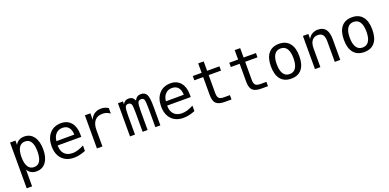

<svg xmlns="http://www.w3.org/2000/svg" viewBox="-4 -1441 5008 2472"><g transform="rotate(-20 2500.0 -205.0)"><path d="M137.7 -56.6V172.9H63.5V-454.1H137.7V-395.5Q156.2 -429.7 187.5 -447.3Q218.8 -464.8 259.8 -464.8Q341.8 -464.8 388.7 -400.9Q435.5 -336.9 435.5 -224.6Q435.5 -114.3 388.7 -51.3Q341.8 11.7 259.8 11.7Q217.8 11.7 186.5 -5.9Q155.3 -23.4 137.7 -56.6ZM356.4 -226.6Q356.4 -312.5 329.6 -356.9Q302.7 -401.4 248 -401.4Q193.4 -401.4 165.5 -356.9Q137.7 -312.5 137.7 -226.6Q137.7 -140.6 165.5 -95.7Q193.4 -50.8 248 -50.8Q302.7 -50.8 329.6 -95.2Q356.4 -139.6 356.4 -226.6Z M950.2 -245.1V-209H627V-207Q627 -131.8 666 -91.3Q705.1 -50.8 775.4 -50.8Q811.5 -50.8 850.1 -62.5Q888.7 -74.2 932.6 -97.7V-22.5Q890.6 -5.9 851.1 2.9Q811.5 11.7 774.4 11.7Q668.9 11.7 609.4 -51.8Q549.8 -115.2 549.8 -226.6Q549.8 -335 607.9 -399.9Q666 -464.8 763.7 -464.8Q850.6 -464.8 900.4 -405.8Q950.2 -346.7 950.2 -245.1ZM876 -267.6Q874 -333 844.7 -367.2Q815.4 -401.4 759.8 -401.4Q707 -401.4 671.9 -365.7Q636.7 -330.1 630.9 -266.6Z M1410.2 -360.4Q1386.7 -378.9 1361.8 -387.2Q1336.9 -395.5 1306.6 -395.5Q1237.3 -395.5 1200.7 -351.6Q1164.1 -307.6 1164.1 -225.6V0H1088.9V-454.1H1164.1V-364.3Q1182.6 -413.1 1221.2 -439Q1259.8 -464.8 1312.5 -464.8Q1340.8 -464.8 1364.3 -457.5Q1387.7 -450.2 1410.2 -436.5Z M1772.5 -407.2Q1786.1 -436.5 1807.1 -450.7Q1828.1 -464.8 1858.4 -464.8Q1913.1 -464.8 1935.5 -422.4Q1958 -379.9 1958 -262.7V0H1889.6V-259.8Q1889.6 -355.5 1878.9 -378.9Q1868.2 -402.3 1839.8 -402.3Q1807.6 -402.3 1795.4 -377.4Q1783.2 -352.5 1783.2 -259.8V0H1714.8V-259.8Q1714.8 -356.4 1703.6 -379.4Q1692.4 -402.3 1662.1 -402.3Q1632.8 -402.3 1621.6 -377.4Q1610.4 -352.5 1610.4 -259.8V0H1542V-454.1H1610.4V-415Q1623 -439.5 1643.1 -452.1Q1663.1 -464.8 1688.5 -464.8Q1719.7 -464.8 1740.2 -450.7Q1760.7 -436.5 1772.5 -407.2Z M2450.2 -245.1V-209H2127V-207Q2127 -131.8 2166 -91.3Q2205.1 -50.8 2275.4 -50.8Q2311.5 -50.8 2350.1 -62.5Q2388.7 -74.2 2432.6 -97.7V-22.5Q2390.6 -5.9 2351.1 2.9Q2311.5 11.7 2274.4 11.7Q2168.9 11.7 2109.4 -51.8Q2049.8 -115.2 2049.8 -226.6Q2049.8 -335 2107.9 -399.9Q2166 -464.8 2263.7 -464.8Q2350.6 -464.8 2400.4 -405.8Q2450.2 -346.7 2450.2 -245.1ZM2376 -267.6Q2374 -333 2344.7 -367.2Q2315.4 -401.4 2259.8 -401.4Q2207 -401.4 2171.9 -365.7Q2136.7 -330.1 2130.9 -266.6Z M2763.7 -583V-454.1H2932.6V-395.5H2763.7V-149.4Q2763.7 -98.6 2782.7 -79.1Q2801.8 -59.6 2848.6 -59.6H2932.6V0H2840.8Q2757.8 0 2723.1 -33.7Q2688.5 -67.4 2688.5 -149.4V-395.5H2567.4V-454.1H2688.5V-583Z M3263.7 -583V-454.1H3432.6V-395.5H3263.7V-149.4Q3263.7 -98.6 3282.7 -79.1Q3301.8 -59.6 3348.6 -59.6H3432.6V0H3340.8Q3257.8 0 3223.1 -33.7Q3188.5 -67.4 3188.5 -149.4V-395.5H3067.4V-454.1H3188.5V-583Z M3750 -401.4Q3693.4 -401.4 3664.1 -356.9Q3634.8 -312.5 3634.8 -226.6Q3634.8 -140.6 3664.1 -95.7Q3693.4 -50.8 3750 -50.8Q3806.6 -50.8 3835.4 -95.7Q3864.3 -140.6 3864.3 -226.6Q3864.3 -312.5 3835.4 -356.9Q3806.6 -401.4 3750 -401.4ZM3750 -464.8Q3843.8 -464.8 3894 -403.3Q3944.3 -341.8 3944.3 -226.6Q3944.3 -110.4 3894.5 -49.3Q3844.7 11.7 3750 11.7Q3655.3 11.7 3605 -49.3Q3554.7 -110.4 3554.7 -226.6Q3554.7 -341.8 3605 -403.3Q3655.3 -464.8 3750 -464.8Z M4422.9 -281.2V0H4347.7V-281.2Q4347.7 -341.8 4326.2 -370.6Q4304.7 -399.4 4258.8 -399.4Q4207 -399.4 4178.7 -362.8Q4150.4 -326.2 4150.4 -255.9V0H4076.2V-454.1H4150.4V-385.7Q4170.9 -424.8 4204.6 -444.8Q4238.3 -464.8 4285.2 -464.8Q4354.5 -464.8 4388.7 -419.4Q4422.9 -374 4422.9 -281.2Z M4750 -401.4Q4693.4 -401.4 4664.1 -356.9Q4634.8 -312.5 4634.8 -226.6Q4634.8 -140.6 4664.1 -95.7Q4693.4 -50.8 4750 -50.8Q4806.6 -50.8 4835.4 -95.7Q4864.3 -140.6 4864.3 -226.6Q4864.3 -312.5 4835.4 -356.9Q4806.6 -401.4 4750 -401.4ZM4750 -464.8Q4843.8 -464.8 4894 -403.3Q4944.3 -341.8 4944.3 -226.6Q4944.3 -110.4 4894.5 -49.3Q4844.7 11.7 4750 11.7Q4655.3 11.7 4605 -49.3Q4554.7 -110.4 4554.7 -226.6Q4554.7 -341.8 4605 -403.3Q4655.3 -464.8 4750 -464.8Z"/></g></svg>

Font: BabelStone Pseudographica
Style: Regular
Weight: 400
Designer: Andrew West
Foundry: BabelStone
Version: Version 16.0.0